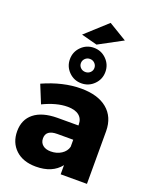

<svg xmlns="http://www.w3.org/2000/svg" viewBox="-179 -1095 960 1201"><g transform="rotate(20 300.5 -494.5)"><path d="M465 -924 307 -839 201 -867 344 -997ZM383.5 -613.5Q349 -579 300 -579Q251 -579 216.5 -613.5Q182 -648 182 -697Q182 -746 216.5 -780.5Q251 -815 300 -815Q349 -815 383.5 -780.5Q418 -746 418 -697Q418 -648 383.5 -613.5ZM332 -728Q319 -741 300 -741Q281 -741 268 -728Q255 -715 255 -697Q255 -679 268 -666.5Q281 -654 300 -654Q319 -654 332 -666.5Q345 -679 345 -697Q345 -715 332 -728ZM312 -548Q424 -548 486 -496.5Q548 -445 549 -352V0H374V-61Q320 8 211 8Q125 8 75.5 -38.5Q26 -85 26 -161Q26 -238 79.5 -281Q133 -324 233 -325H374V-331Q374 -370 347.5 -391Q321 -412 271 -412Q198 -412 109 -369L60 -489Q192 -548 312 -548ZM266 -113Q306 -113 336 -132.5Q366 -152 374 -183V-230H268Q193 -230 193 -174Q193 -146 212.5 -129.5Q232 -113 266 -113Z"/></g></svg>

Font: Montserrat arm
Style: Bold
Weight: 700
Designer: Julieta Ulanovsky
Foundry: Julieta Ulanovsky
Version: Version 6.000;PS 006.000;hotconv 1.0.88;makeotf.lib2.5.64775